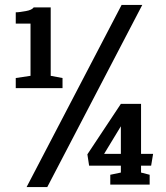

<svg xmlns="http://www.w3.org/2000/svg" viewBox="-20 -750 674 780"><path d="M172 10 558 -730H474L88 10ZM44 -433V-392H234V-433L186 -442V-720H117C112 -713 102 -708 85 -705C68 -702 55 -700 44 -700V-654H104V-442ZM428 -40V0H588V-40L553 -49V-77H594L602 -125H553V-328H471L335 -123L342 -77H471V-49ZM471 -125H403L471 -237Z"/></svg>

Font: Domine
Style: Bold
Weight: 700
Designer: Pablo Impallari, Rodrigo Fuenzalida, Brenda Gallo
Foundry: Pablo Impallari, Rodrigo Fuenzalida, Brenda Gallo
Version: Version 2.000